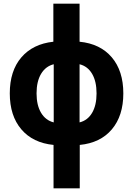

<svg xmlns="http://www.w3.org/2000/svg" viewBox="-20 -780 721 1040"><path d="M270 240V5Q158 -6 95.5 -79.5Q33 -153 33 -274Q33 -396 95.5 -469Q158 -542 269 -554V-760H411V-554Q523 -543 585.5 -469.5Q648 -396 648 -274Q648 -153 586 -79.5Q524 -6 412 5V240ZM178 -274Q178 -210 202.5 -169Q227 -128 271 -117V-432Q227 -421 202.5 -380Q178 -339 178 -274ZM503 -274Q503 -339 479 -380Q455 -421 411 -432V-117Q455 -128 479 -169Q503 -210 503 -274Z"/></svg>

Font: Noto Sans ExtraCondensed ExtraBold
Style: Regular
Weight: 800
Width: 2
Designer: Monotype Design Team
Foundry: Monotype Imaging Inc.
Version: Version 2.013; ttfautohint (v1.8.4.7-5d5b)